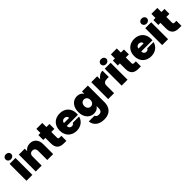

<svg xmlns="http://www.w3.org/2000/svg" viewBox="364 -2506 4505 4505"><g transform="rotate(-45 2616.0 -253.5)"><path d="M56 0H252V-561H56ZM154 -614C210 -614 249 -651 249 -699C249 -747 210 -783 154 -783C99 -783 62 -747 62 -699C62 -651 99 -614 154 -614Z M746 0H942V-327C942 -475 862 -566 731 -566C651 -566 593 -529 560 -481V-561H364V0H560V-301C560 -366 595 -404 654 -404C710 -404 746 -366 746 -301Z M1081 -213C1081 -52 1172 0 1296 0H1381V-167H1324C1291 -167 1278 -179 1278 -210V-398H1380V-561H1278V-697H1081V-561H1012V-398H1081Z M1723 -413C1768 -413 1807 -387 1807 -336H1634C1643 -387 1676 -413 1723 -413ZM1786 -194C1775 -171 1755 -150 1716 -150C1672 -150 1637 -176 1633 -241H2004C2006 -256 2007 -271 2007 -287C2007 -460 1889 -568 1724 -568C1556 -568 1439 -459 1439 -281C1439 -102 1558 7 1724 7C1864 7 1968 -78 1995 -194Z M2055 -281C2055 -102 2161 7 2294 7C2374 7 2430 -27 2459 -78V-6C2459 81 2414 106 2359 106C2308 106 2275 85 2267 49H2074C2089 189 2195 276 2371 276C2573 276 2655 143 2655 -6V-561H2459V-483C2430 -534 2374 -568 2294 -568C2161 -568 2055 -461 2055 -281ZM2459 -281C2459 -205 2413 -164 2357 -164C2301 -164 2255 -205 2255 -281C2255 -357 2301 -397 2357 -397C2413 -397 2459 -356 2459 -281Z M2963 -245C2963 -330 3008 -357 3089 -357H3144V-566C3068 -566 3006 -523 2963 -462V-561H2767V0H2963Z M3214 0H3410V-561H3214ZM3312 -614C3368 -614 3407 -651 3407 -699C3407 -747 3368 -783 3312 -783C3257 -783 3220 -747 3220 -699C3220 -651 3257 -614 3312 -614Z M3553 -213C3553 -52 3644 0 3768 0H3853V-167H3796C3763 -167 3750 -179 3750 -210V-398H3852V-561H3750V-697H3553V-561H3484V-398H3553Z M4195 -413C4240 -413 4279 -387 4279 -336H4106C4115 -387 4148 -413 4195 -413ZM4258 -194C4247 -171 4227 -150 4188 -150C4144 -150 4109 -176 4105 -241H4476C4478 -256 4479 -271 4479 -287C4479 -460 4361 -568 4196 -568C4028 -568 3911 -459 3911 -281C3911 -102 4030 7 4196 7C4336 7 4440 -78 4467 -194Z M4559 0H4755V-561H4559ZM4657 -614C4713 -614 4752 -651 4752 -699C4752 -747 4713 -783 4657 -783C4602 -783 4565 -747 4565 -699C4565 -651 4602 -614 4657 -614Z M4898 -213C4898 -52 4989 0 5113 0H5198V-167H5141C5108 -167 5095 -179 5095 -210V-398H5197V-561H5095V-697H4898V-561H4829V-398H4898Z"/></g></svg>

Font: SVN-Poppins ExtraBold
Style: Regular
Weight: 800
Designer: Ninad Kale (Devanagari), Jonny Pinhorn (Latin)
Foundry: Indian Type Foundry
Version: Version 3.002 2017; ttfautohint (v1.8.3)